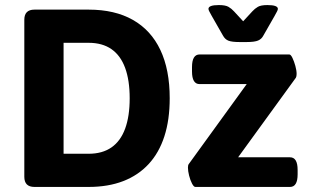

<svg xmlns="http://www.w3.org/2000/svg" viewBox="-20 -738 1224 758"><path d="M116 0Q76 0 76 -40V-660Q76 -700 116 -700H330Q433 -700 504.5 -659.5Q576 -619 613 -541Q650 -463 650 -350Q650 -265 629 -200Q608 -135 567 -90.5Q526 -46 466.5 -23Q407 0 330 0ZM231 -131H330Q384 -131 420 -156Q456 -181 474 -230Q492 -279 492 -350Q492 -421 474 -470Q456 -519 420 -544Q384 -569 330 -569H231ZM751 0Q745 0 738 -13.5Q731 -27 726.5 -45Q722 -63 722 -76Q722 -86 725 -90L954 -406H768Q738 -406 738 -456V-473Q738 -523 768 -523H1122Q1128 -523 1134.5 -509.5Q1141 -496 1146 -478Q1151 -460 1151 -446Q1151 -436 1148 -431L920 -117H1125Q1155 -117 1155 -67V-50Q1155 0 1125 0ZM926 -572Q895 -572 881.5 -577.5Q868 -583 860 -598L816 -675Q810 -686 806.5 -692.5Q803 -699 803 -703Q803 -718 844 -718Q870 -718 882 -711Q894 -704 904 -693L940 -654L976 -693Q986 -704 998 -711Q1010 -718 1036 -718Q1077 -718 1077 -703Q1077 -699 1073.5 -692.5Q1070 -686 1064 -675L1020 -598Q1013 -584 999 -578Q985 -572 954 -572Z"/></svg>

Font: Asap
Style: Regular
Weight: 400
Designer: Pablo Cosgaya
Foundry: Omnibus-Type
Version: Version 3.001